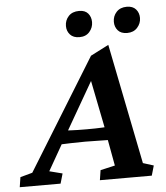

<svg xmlns="http://www.w3.org/2000/svg" viewBox="-98 -799 733 846"><g transform="rotate(-5 268.5 -375.5)"><path d="M-44.9 0 -38.1 -43.9 15.6 -58.6 318.4 -549.8 398.4 -590.8 504.9 -58.6 551.8 -43.9 539.1 0H309.6L316.4 -43.9L380.9 -58.6L356.4 -192.4L351.6 -224.6L302.7 -469.7L327.1 -470.7L186.5 -226.6L169.9 -197.3L90.8 -58.6L148.4 -43.9L135.7 0ZM143.6 -171.9 156.2 -232.4Q174.8 -231.4 202.1 -230Q229.5 -228.5 271.5 -228.5Q312.5 -228.5 340.8 -230Q369.1 -231.4 386.7 -232.4L375 -172.9Q350.6 -172.9 322.3 -173.8Q293.9 -174.8 259.8 -174.8Q225.6 -174.8 197.8 -173.8Q169.9 -172.9 143.6 -171.9ZM275.4 -635.7Q248 -635.7 233.9 -651.4Q219.7 -667 219.7 -689.5Q219.7 -714.8 236.3 -732.9Q252.9 -751 283.2 -751Q309.6 -751 322.8 -735.4Q335.9 -719.7 335.9 -697.3Q335.9 -672.9 319.8 -654.3Q303.7 -635.7 275.4 -635.7ZM486.3 -635.7Q459 -635.7 445.3 -651.4Q431.6 -667 431.6 -689.5Q431.6 -714.8 448.2 -732.9Q464.8 -751 494.1 -751Q520.5 -751 534.2 -735.4Q547.9 -719.7 547.9 -697.3Q547.9 -672.9 531.2 -654.3Q514.6 -635.7 486.3 -635.7Z"/></g></svg>

Font: Crimson Pro SemiBold
Style: Italic
Weight: 600
Italic angle: -12°
Designer: Jacques Le Bailly
Foundry: Baron von Fonthausen
Version: Version 1.003